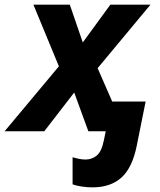

<svg xmlns="http://www.w3.org/2000/svg" viewBox="-69 -566 688 828"><path d="M330 242Q307 242 283.5 238.5Q260 235 244 229V112Q257 116 271.5 119Q286 122 300 122Q327 122 348 105Q369 88 379 39L387 0H312L251 -167L122 0H-49L185 -280L75 -546H232L288 -383L407 -546H580L352 -272L415 -128H559L521 61Q502 157 455 199.5Q408 242 330 242Z"/></svg>

Font: Noto IKEA Latin
Style: Bold Italic
Weight: 700
Italic angle: -12°
Designer: Monotype Design Team
Foundry: Monotype Imaging Inc.
Version: Version 1.0